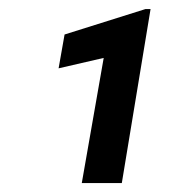

<svg xmlns="http://www.w3.org/2000/svg" viewBox="-20 -730 404 424"><path d="M312.5 -710H301.3L122.6 -653.8L109.4 -579.1L209 -602.1L160.6 -325.7H249Z"/></svg>

Font: Roboto Medium
Style: Italic
Weight: 500
Italic angle: -12°
Designer: Google
Version: Version 2.137; 2017